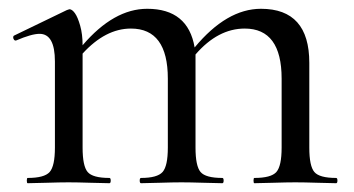

<svg xmlns="http://www.w3.org/2000/svg" viewBox="-20 -417 806 437"><path d="M745 -12Q748 -12 748 -6Q748 0 745 0Q734 0 703 -1Q672 -2 652 -2Q633 -2 601.5 -1Q570 0 559 0Q557 0 557 -6Q557 -12 559 -12Q597 -12 609 -25.5Q621 -39 621 -81V-238Q621 -352 537 -352Q476 -352 425 -293V-278V-81Q425 -39 436.5 -25.5Q448 -12 486 -12Q489 -12 489 -6Q489 0 486 0Q476 0 444 -1Q412 -2 393 -2Q374 -2 343 -1Q312 0 301 0Q298 0 298 -6Q298 -12 301 -12Q338 -12 350 -25.5Q362 -39 362 -81V-238Q362 -352 278 -352Q220 -352 168 -295V-81Q168 -39 179.5 -25.5Q191 -12 229 -12Q232 -12 232 -6Q232 0 229 0Q218 0 186.5 -1Q155 -2 136 -2Q117 -2 85.5 -1Q54 0 43 0Q41 0 41 -6Q41 -12 43 -12Q81 -12 93 -25.5Q105 -39 105 -81V-277Q105 -340 70 -340Q52 -340 17 -325Q14 -324 12 -326.5Q10 -329 10 -332Q10 -335 12 -336L132 -394Q138 -396 138 -396Q144 -396 150.5 -387Q157 -378 162.5 -358.5Q168 -339 168 -314Q239 -397 315 -397Q408 -397 423 -309Q496 -397 574 -397Q684 -397 684 -274V-81Q684 -39 695.5 -25.5Q707 -12 745 -12Z"/></svg>

Font: Cormorant Garamond Book
Style: Regular
Weight: 500
Designer: Christian Thalmann (Catharsis Fonts)
Version: Version 1.000;PS 002.000;hotconv 1.0.88;makeotf.lib2.5.64775